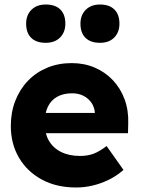

<svg xmlns="http://www.w3.org/2000/svg" viewBox="-20 -822 626 852"><path d="M28 -263Q28 -324 48 -375Q68 -426 104 -463.5Q140 -501 189.5 -521.5Q239 -542 298 -542Q354 -542 400.5 -522Q447 -502 481 -466Q515 -430 533 -381Q551 -332 549 -274L548 -231H125L102 -321H418L401 -302V-322Q399 -347 385.5 -366.5Q372 -386 350 -397Q328 -408 300 -408Q261 -408 233.5 -392.5Q206 -377 192 -347.5Q178 -318 178 -275Q178 -231 196.5 -198.5Q215 -166 250.5 -148Q286 -130 335 -130Q369 -130 395.5 -140Q422 -150 453 -174L528 -68Q497 -41 462 -24Q427 -7 390.5 1.5Q354 10 318 10Q230 10 165 -25.5Q100 -61 64 -122.5Q28 -184 28 -263ZM337 -717Q337 -755 360.5 -778.5Q384 -802 424 -802Q465 -802 487.5 -780Q510 -758 510 -717Q510 -679 487 -655.5Q464 -632 424 -632Q382 -632 359.5 -654Q337 -676 337 -717ZM96 -717Q96 -755 119.5 -778.5Q143 -802 183 -802Q225 -802 247.5 -780Q270 -758 270 -717Q270 -679 246.5 -655.5Q223 -632 183 -632Q141 -632 118.5 -654Q96 -676 96 -717Z"/></svg>

Font: Our Lexend
Style: Bold
Weight: 700
Designer: Bonnie Shaver-Troup, Thomas Jockin
Foundry: Lexend
Version: Version 1.007